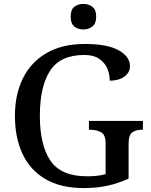

<svg xmlns="http://www.w3.org/2000/svg" viewBox="-20 -948 769 978"><path d="M407 10Q289 10 211 -36Q133 -82 94.5 -164.5Q56 -247 56 -358Q56 -466 96.5 -548.5Q137 -631 216.5 -677.5Q296 -724 413 -724Q528 -724 585 -691.5Q642 -659 642 -611Q642 -578 613 -557.5Q584 -537 539 -537Q539 -570 526 -600Q513 -630 484.5 -649Q456 -668 409 -668Q287 -668 235 -587.5Q183 -507 183 -358Q183 -209 237 -129.5Q291 -50 423 -50Q449 -50 473.5 -52.5Q498 -55 518 -61V-218Q518 -261 495.5 -274Q473 -287 439 -287H433V-332H708V-287H701Q672 -287 653.5 -273.5Q635 -260 635 -214V-38Q582 -14 527.5 -2Q473 10 407 10ZM405 -798Q377 -798 358.5 -813Q340 -828 340 -863Q340 -899 358.5 -913.5Q377 -928 405 -928Q431 -928 450.5 -913.5Q470 -899 470 -863Q470 -828 450.5 -813Q431 -798 405 -798Z"/></svg>

Font: Noto Serif Bengali Medium
Style: Regular
Weight: 500
Designer: Juan Bruce, Universal Thirst, Indian Type Foundry and the Monotype Design Team.
Foundry: Monotype Imaging Inc.
Version: Version 2.003; ttfautohint (v1.8.4.7-5d5b)